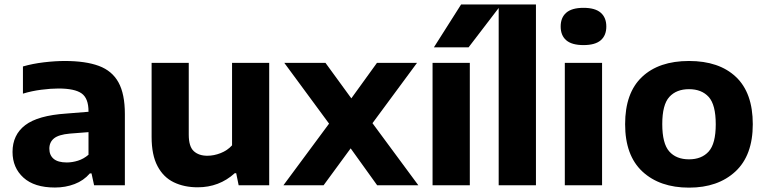

<svg xmlns="http://www.w3.org/2000/svg" viewBox="-20 -828 3422 858"><path d="M225.5 10Q133.5 10 84.8 -34.2Q36 -78.5 36 -149Q36 -225.5 92.8 -268.8Q149.5 -312 276 -320.5L375.5 -328.5V-330.5Q375.5 -388.5 344.8 -410.5Q314 -432.5 241 -432.5Q207.5 -432.5 164.5 -427Q121.5 -421.5 82.5 -409.5V-531Q125.5 -543.5 176 -549.5Q226.5 -555.5 269.5 -555.5Q362.5 -555.5 421.8 -533.5Q481 -511.5 509.5 -459.8Q538 -408 538 -318.5V0H400.5L389 -53H381.5Q354 -21 313.2 -5.5Q272.5 10 225.5 10ZM200.5 -163.5Q200.5 -134.5 219.8 -118.2Q239 -102 278.5 -102Q303 -102 328.5 -110Q354 -118 375.5 -136.5V-237.5L292 -231Q242 -226.5 221.2 -209.5Q200.5 -192.5 200.5 -163.5Z M863.5 9Q803 9 756.5 -13.5Q710 -36 683.8 -85.8Q657.5 -135.5 657.5 -216V-547H823.5V-226.5Q823.5 -173 846 -152.5Q868.5 -132 906.5 -132Q936 -132 966 -143.8Q996 -155.5 1017 -178.5V-547H1183V0H1046.5L1035.5 -54H1029Q959.5 9 863.5 9Z M1246.5 0 1450.5 -275.5 1250.5 -547H1434.5L1550 -388.5L1664.5 -547H1843.5L1644.5 -277.5L1849.5 0H1665.5L1547 -165L1426 0Z M1913 0V-547H2079.5V0ZM1919 -616.5 2040.5 -808H2220.5L2074 -616.5Z M2208.5 0V-808H2375V0Z M2504 0V-547H2670.5V0ZM2587.5 -626.5Q2535.5 -626.5 2510.5 -648Q2485.5 -669.5 2485.5 -709.5Q2485.5 -749.5 2510.5 -771.2Q2535.5 -793 2587.5 -793Q2639.5 -793 2664.5 -771.2Q2689.5 -749.5 2689.5 -709.5Q2689.5 -669.5 2664.5 -648Q2639.5 -626.5 2587.5 -626.5Z M3059 10.5Q2928.5 10.5 2851 -61.2Q2773.5 -133 2773.5 -273Q2773.5 -413 2849 -484.2Q2924.5 -555.5 3059 -555.5Q3193.5 -555.5 3268.8 -484.2Q3344 -413 3344 -273Q3344 -133.5 3266.2 -61.5Q3188.5 10.5 3059 10.5ZM3059 -116Q3115.5 -116 3147 -151Q3178.5 -186 3178.5 -272.5Q3178.5 -360 3147 -394.8Q3115.5 -429.5 3059 -429.5Q3002.5 -429.5 2971 -394.8Q2939.5 -360 2939.5 -273.5Q2939.5 -186.5 2970.8 -151.2Q3002 -116 3059 -116Z"/></svg>

Font: Encode Sans SmExp
Style: Bold
Weight: 700
Width: 6
Designer: Multiple Designers
Foundry: Impallari Type
Version: Version 3.002; ttfautohint (v1.8.3) -l 8 -r 50 -G 200 -x 14 